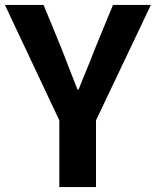

<svg xmlns="http://www.w3.org/2000/svg" viewBox="-26 -760 633 780"><path d="M151 -740 225 -560Q241 -518 256.5 -478.5Q272 -439 289 -396H293Q310 -439 326.5 -478.5Q343 -518 359 -560L433 -740H587L364 -271V0H215V-271L-6 -740Z"/></svg>

Font: Kinto Sans
Style: Bold
Weight: 700
Designer: Authors: Ryoko NISHIZUKA  (kana & ideographs); Paul D. Hunt (Latin, Greek & Cyrillic); Wenlong ZHANG  (bopomofo); Sandol
Foundry: Adobe Systems Incorporated, ookami Inc.
Version: Version 0.001